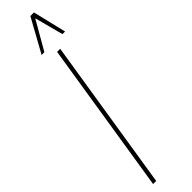

<svg xmlns="http://www.w3.org/2000/svg" viewBox="-313 -862 833 833"><g transform="rotate(-45 103.0 -446.0)"><path d="M8 0 119 -700H138L27 0ZM62 -738 147 -892H169L206 -738H190L155 -870L79 -738Z"/></g></svg>

Font: Georama Condensed Thin
Style: Italic
Weight: 100
Width: 3
Italic angle: -9°
Designer: Jean-Baptiste Levee
Foundry: Production Type
Version: Version 1.000